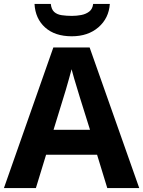

<svg xmlns="http://www.w3.org/2000/svg" viewBox="-20 -959 730 979"><path d="M527 0 475 -170H215L163 0H0L252 -717H437L690 0ZM439 -297 387 -463Q382 -480 374 -506Q366 -532 358 -559Q350 -586 345 -606Q340 -586 331.5 -556.5Q323 -527 315.5 -500.5Q308 -474 304 -463L253 -297ZM540 -939Q535 -866 482 -820Q429 -774 346 -774Q260 -774 210 -819Q160 -864 156 -939H239Q242 -911 256.5 -898Q271 -885 295 -881.5Q319 -878 347 -878Q371 -878 394.5 -882.5Q418 -887 435 -900Q452 -913 455 -939Z"/></svg>

Font: Noto IKEA Simplified Chinese
Style: Bold
Weight: 700
Designer: Monotype Design Team
Foundry: Monotype Imaging Inc.
Version: Version 1.100